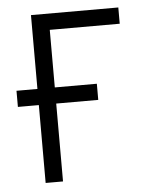

<svg xmlns="http://www.w3.org/2000/svg" viewBox="-44 -565 461 602"><g transform="rotate(-5 186.5 -264.0)"><path d="M262.7 -245.1H130.4V0H75.7V-245.1H9.8V-295.9H75.7V-528.3H350.6V-477.1H130.4V-295.9H262.7Z"/></g></svg>

Font: MAUL Condensed Light
Style: Light
Weight: 300
Designer: MAUL
Version: Version 2.137; 2017; ttfautohint (v1.8.3)